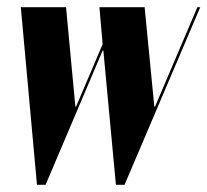

<svg xmlns="http://www.w3.org/2000/svg" viewBox="-20 -515 578 535"><path d="M38 -495H164L190 -218H192L266 -392L257 -495H383L410 -218H412L530 -495H538L327 0H303L268 -374H266L107 0H83Z"/></svg>

Font: Moniqa Black Ita Display
Style: Italic
Weight: 900
Italic angle: -10°
Designer: Rajesh Rajput
Foundry: Rajesh Rajput
Version: Version 1.000